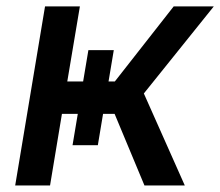

<svg xmlns="http://www.w3.org/2000/svg" viewBox="-20 -565 671 585"><path d="M26.3 0 117.2 -545.5H223.4L185 -316.8H233.3L249.3 -412.3H326.7L310.7 -316.8H329.9L509.2 -545.5H631.4L418.3 -280.2L543 0H420.1L329.2 -218H294L278.1 -122.5H201L217 -218H168.7L132.5 0Z"/></svg>

Font: Inter UI Medium
Style: Italic
Weight: 500
Italic angle: 9.39999°
Designer: Rasmus Andersson
Foundry: rsms
Version: 3.2;8d6f07862